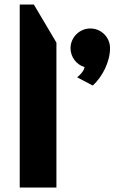

<svg xmlns="http://www.w3.org/2000/svg" viewBox="-20 -844 527 864"><path d="M233.9 0H68.8V-823.7H132.3L233.9 -652.3ZM475.1 -627Q475.1 -604.5 469.2 -581.1Q463.4 -557.6 452.9 -535.6Q442.4 -513.7 428.2 -493.9Q414.1 -474.1 397.5 -459L327.1 -496.1Q337.4 -503.9 347.9 -516.6Q358.4 -529.3 360.4 -542Q346.2 -546.4 334.7 -554.7Q323.2 -563 314.9 -574.2Q306.6 -585.4 302 -598.9Q297.4 -612.3 297.4 -627Q297.4 -645 304.4 -661.4Q311.5 -677.7 323.5 -689.7Q335.4 -701.7 351.6 -708.7Q367.7 -715.8 386.2 -715.8Q404.8 -715.8 420.9 -709Q437 -702.1 449.2 -689.9Q461.4 -677.7 468.3 -661.6Q475.1 -645.5 475.1 -627Z"/></svg>

Font: Aclonica
Style: Regular
Weight: 400
Designer: Astigmatic (AOETI)
Foundry: Astigmatic (AOETI)
Version: Version 1.000